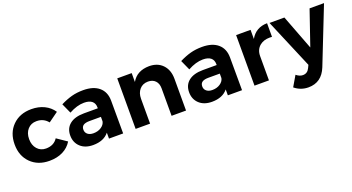

<svg xmlns="http://www.w3.org/2000/svg" viewBox="-50 -1132 3520 1921"><g transform="rotate(-20 1710.0 -171.5)"><path d="M27.8 -267.1Q27.8 -390.6 104 -466.8Q180.2 -543 304.2 -543Q380.9 -543 440.9 -513.7Q501 -484.4 537.1 -430.2L433.1 -355Q387.2 -412.1 314 -412.1Q312 -412.1 310.1 -412.1Q253.4 -412.1 217.8 -372.3Q182.1 -332.5 182.1 -268.1Q182.1 -203.1 217.8 -162.6Q253.4 -122.1 310.1 -122.1Q394.5 -122.1 435.1 -185.1L541 -112.8Q506.8 -56.2 445.3 -25.1Q383.8 5.9 301.8 5.9Q179.2 5.9 103.5 -69.6Q27.8 -145 27.8 -267.1Z M581.1 -161.1Q581.1 -237.3 634.3 -280Q687.5 -322.8 785.6 -323.2H933.6V-333Q933.6 -376.5 905.3 -399.7Q877 -422.9 821.8 -422.9Q747.1 -422.9 661.6 -376L613.8 -481.9Q677.7 -513.7 733.6 -528.8Q789.6 -543.9 856.9 -543.9Q964.8 -543.9 1024.4 -493.2Q1084 -442.4 1085 -351.1L1085.9 0H935.1V-63Q878.9 6.8 765.6 6.8Q680.7 6.8 630.9 -39.8Q581.1 -86.4 581.1 -161.1ZM724.6 -170.9Q724.6 -140.1 747.3 -121.6Q770 -103 808.6 -103Q856.9 -103 891.8 -126.2Q926.8 -149.4 933.6 -184.1V-231.9H813Q768.1 -231.9 746.3 -217.3Q724.6 -202.6 724.6 -170.9Z M1218.8 0V-538.1H1372.6V-443.8Q1428.7 -542.5 1558.6 -543.9Q1648.9 -543.9 1702.1 -488Q1755.4 -432.1 1755.4 -337.9V0H1601.6V-293Q1601.6 -343.8 1573.2 -373.3Q1544.9 -402.8 1495.6 -402.8Q1439 -402.3 1405.8 -364Q1372.6 -325.7 1372.6 -265.1V0Z M1846.7 -161.1Q1846.7 -237.3 1899.9 -280Q1953.1 -322.8 2051.3 -323.2H2199.2V-333Q2199.2 -376.5 2170.9 -399.7Q2142.6 -422.9 2087.4 -422.9Q2012.7 -422.9 1927.2 -376L1879.4 -481.9Q1943.4 -513.7 1999.3 -528.8Q2055.2 -543.9 2122.6 -543.9Q2230.5 -543.9 2290 -493.2Q2349.6 -442.4 2350.6 -351.1L2351.6 0H2200.7V-63Q2144.5 6.8 2031.2 6.8Q1946.3 6.8 1896.5 -39.8Q1846.7 -86.4 1846.7 -161.1ZM1990.2 -170.9Q1990.2 -140.1 2012.9 -121.6Q2035.6 -103 2074.2 -103Q2122.6 -103 2157.5 -126.2Q2192.4 -149.4 2199.2 -184.1V-231.9H2078.6Q2033.7 -231.9 2012 -217.3Q1990.2 -202.6 1990.2 -170.9Z M2484.4 0V-538.1H2638.2V-440.9Q2695.3 -542.5 2815.9 -543.9V-398.9Q2803.2 -399.9 2791 -399.9Q2727.1 -399.9 2686.5 -367.2Q2638.2 -328.1 2638.2 -258.8V0Z M2839.8 -538.1H2998.5L3139.6 -168L3266.6 -538.1H3420.4L3184.6 60.1Q3127.9 201.2 2987.8 201.2Q2905.3 201.2 2841.8 148.9L2906.7 38.1Q2941.4 66.9 2976.6 66.9Q3025.4 66.9 3047.9 19L3062.5 -11.2Z"/></g></svg>

Font: Montserrat Semi Bold
Style: Regular
Weight: 600
Designer: Julieta Ulanovsky
Foundry: Julieta Ulanovsky
Version: Version 3.001;PS 003.001;hotconv 1.0.70;makeotf.lib2.5.58329